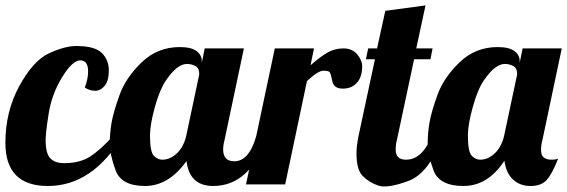

<svg xmlns="http://www.w3.org/2000/svg" viewBox="-33 -678 2086 706"><path d="M-13.2 -152.8Q-13.2 -267.6 37.8 -361.3Q88.9 -455.1 147 -481.9Q205.1 -508.8 247.1 -508.8Q316.4 -508.8 341.8 -482.9Q367.2 -457 367.2 -419.4Q367.2 -381.8 352.3 -363Q337.4 -344.2 316.9 -344.2Q296.9 -344.2 278.8 -356Q291 -388.2 291 -415Q291 -456.1 262.2 -456.1Q233.4 -456.1 195.3 -393.8Q157.2 -331.5 146 -260.5Q134.8 -189.5 134.8 -163.1Q134.8 -113.3 152.1 -95.7Q169.4 -78.1 203.1 -78.1Q261.2 -78.1 299.1 -102.8Q336.9 -127.4 383.8 -179.2H418Q307.6 5.9 143.1 5.9Q-13.2 5.9 -13.2 -152.8Z M518.6 -180.2Q518.6 -119.6 532.7 -105.2Q546.9 -90.8 563.5 -90.8Q592.8 -90.8 617.7 -114.5Q642.6 -138.2 651.9 -179.2L699.7 -404.8Q699.7 -427.7 685.3 -435.3Q670.9 -442.9 654.3 -442.9Q637.7 -442.9 618.9 -429.2Q600.1 -415.5 577.4 -382.6Q554.7 -349.6 536.6 -284.9Q518.6 -220.2 518.6 -180.2ZM627.9 -504.9Q670.4 -504.9 689.7 -490.2Q709 -475.6 709 -454.1V-446.8L719.7 -500H863.8L792 -160.2Q787.6 -145 787.6 -127.9Q787.6 -85 828.6 -85Q883.3 -85 909.7 -179.2H951.7Q887.2 5.9 751 5.9Q663.6 5.9 652.8 -85.9Q587.4 5.9 500 5.9Q413.1 5.9 391.8 -52.2Q370.6 -110.4 370.6 -149.4Q370.6 -188.5 377.4 -227.8Q384.3 -267.1 407 -329.8Q429.7 -392.6 487.8 -448.7Q545.9 -504.9 627.9 -504.9Z M1298.8 -434.1Q1298.8 -395.5 1279.5 -373.8Q1260.3 -352.1 1227.5 -352.1Q1194.3 -352.1 1189 -379.2Q1183.6 -406.2 1179.7 -412.1Q1175.8 -418 1156.2 -418Q1136.7 -418 1095.7 -379.9L1015.6 0H871.6L977.5 -500H1121.6L1108.9 -438Q1143.6 -468.8 1170.7 -484.4Q1197.8 -500 1230 -500Q1261.7 -500 1280.3 -478.3Q1298.8 -456.5 1298.8 -434.1Z M1421.9 -127Q1422.4 -90.8 1459.5 -90.8Q1491.7 -90.8 1516.1 -115.2Q1540.5 -139.6 1552.7 -179.2H1594.7Q1546.4 -41.5 1468.8 -12.7Q1391.1 16.1 1357.2 4.2Q1323.2 -7.8 1300.5 -31Q1277.8 -54.2 1277.8 -113.8Q1277.8 -141.1 1285.6 -179.2L1345.7 -460H1312.5L1320.8 -500H1353.5L1383.8 -638.2L1531.7 -658.2L1497.6 -500H1557.6L1549.8 -460H1489.7L1425.8 -160.2Q1421.9 -147 1421.9 -127Z M1687.5 -180.2Q1687.5 -119.6 1701.7 -105.2Q1715.8 -90.8 1732.4 -90.8Q1761.7 -90.8 1786.6 -114.5Q1811.5 -138.2 1820.8 -179.2L1868.7 -404.8Q1868.7 -427.7 1854.2 -435.3Q1839.8 -442.9 1823.2 -442.9Q1806.6 -442.9 1787.8 -429.2Q1769 -415.5 1746.3 -382.6Q1723.6 -349.6 1705.6 -284.9Q1687.5 -220.2 1687.5 -180.2ZM1796.9 -504.9Q1839.4 -504.9 1858.6 -490.2Q1877.9 -475.6 1877.9 -454.1V-446.8L1888.7 -500H2032.7L1960.9 -160.2Q1956.5 -145 1956.5 -126Q1956.5 -106.9 1966.6 -98.9Q1976.6 -90.8 1994.1 -90.8Q2011.7 -90.8 2019.5 -95.2Q1997.1 -38.1 1977.1 -16.1Q1957 5.9 1918 5.9Q1878.4 5.9 1853 -18.3Q1827.6 -42.5 1821.8 -86.9Q1760.7 5.9 1671.4 5.9Q1582 5.9 1560.8 -52.2Q1539.6 -110.4 1539.6 -149.4Q1539.6 -188.5 1546.4 -227.8Q1553.2 -267.1 1575.9 -329.8Q1598.6 -392.6 1656.7 -448.7Q1714.8 -504.9 1796.9 -504.9Z"/></svg>

Font: Lobster-Regular
Style: Regular
Weight: 400
Designer: Pablo Impallari
Foundry: Pablo Impallari
Version: Version 1.007; ttfautohint (v1.1) -l 8 -r 50 -G 50 -x 14 -D 